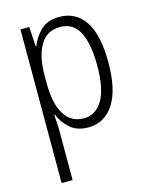

<svg xmlns="http://www.w3.org/2000/svg" viewBox="-117 -617 723 927"><g transform="rotate(-15 244.5 -153.0)"><path d="M270 -542Q353 -542 398 -474Q443 -406 443 -269Q443 -131 396.5 -60.5Q350 10 269 10Q213 10 179 -20Q145 -50 129 -90H125Q126 -72 127.5 -50.5Q129 -29 129 -8V236H74V-532H118L124 -434H127Q145 -480 179 -511Q213 -542 270 -542ZM261 -494Q195 -494 162 -438.5Q129 -383 129 -285V-249Q129 -146 162.5 -92Q196 -38 260 -38Q318 -38 352.5 -94Q387 -150 387 -269Q387 -378 356.5 -436Q326 -494 261 -494Z"/></g></svg>

Font: Noto Sans Lao Looped Condensed Light
Style: Regular
Weight: 300
Width: 3
Designer: Mark Frömberg, Ben Mitchell
Foundry: The Fontpad Ltd
Version: Version 1.002; ttfautohint (v1.8.4.7-5d5b)